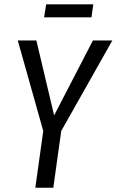

<svg xmlns="http://www.w3.org/2000/svg" viewBox="-20 -877 545 897"><path d="M407.2 -795.9H186L195.8 -856.9H416ZM504.9 -688 266.1 -265.1 229 0H145L182.1 -265.1L63 -688H149.9L232.9 -337.9L414.1 -688Z"/></svg>

Font: Fira Sans Compressed Book
Style: Italic
Weight: 350
Width: 3
Italic angle: -8°
Designer: Carrois Corporate & Edenspiekermann AG
Foundry: Carrois Corporate GbR & Edenspiekermann AG
Version: Version 4.203;PS 004.203;hotconv 1.0.88;makeotf.lib2.5.64775